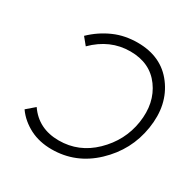

<svg xmlns="http://www.w3.org/2000/svg" viewBox="-162 -863 1012 1026"><g transform="rotate(30 344.0 -350.0)"><path d="M401 -712Q549 -712 627 -607Q666 -555 680 -491Q694 -427 682 -350Q670 -274 636 -210Q602 -146 546 -93Q435 12 286 12Q211 12 152 -18Q123 -33 98.5 -53.5Q74 -74 55 -101L105 -144Q171 -48 296 -48Q419 -48 510 -136Q603 -226 622 -350Q641 -476 577 -564Q513 -652 391 -652Q266 -652 170 -556L134 -600Q162 -627 192.5 -647.5Q223 -668 257 -683Q291 -698 327.5 -705Q364 -712 401 -712Z"/></g></svg>

Font: Unageo
Style: Light-Italic
Weight: 300
Designer: Richard Sepsi
Foundry: Richard Sepsi
Version: Version 2.000